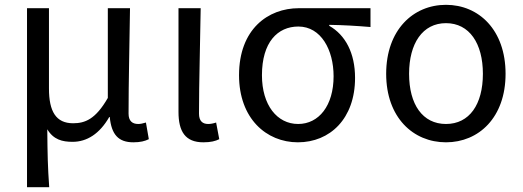

<svg xmlns="http://www.w3.org/2000/svg" viewBox="-20 -577 2167 796"><path d="M92 199H184C178 114 177 66 176 -41C202 2 238 11 281 11C340 11 393 -22 433 -92H435C442 -19 471 13 533 13C562 13 581 8 597 0L585 -69C572 -65 562 -63 553 -63C529 -63 513 -75 513 -106C513 -237 517 -396 519 -543H427V-171C376 -82 332 -66 283 -66C212 -66 183 -115 183 -210V-543H92Z M823 13C854 13 873 8 889 0L876 -69C864 -65 853 -63 843 -63C820 -63 805 -75 805 -106C805 -237 810 -396 812 -543H720V-113C720 -32 748 13 823 13Z M1215 13C1348 13 1452 -85 1452 -254C1452 -357 1412 -432 1345 -470V-474C1405 -473 1455 -470 1516 -465V-543H1219C1091 -543 971 -456 971 -265C971 -86 1084 13 1215 13ZM1216 -63C1129 -63 1066 -141 1066 -265C1066 -402 1131 -467 1217 -467C1311 -467 1363 -370 1363 -261C1363 -139 1302 -63 1216 -63Z M1829 13C1965 13 2076 -90 2076 -271C2076 -453 1965 -557 1829 -557C1693 -557 1581 -453 1581 -271C1581 -90 1693 13 1829 13ZM1829 -63C1732 -63 1676 -144 1676 -271C1676 -397 1732 -481 1829 -481C1926 -481 1982 -397 1982 -271C1982 -144 1926 -63 1829 -63Z"/></svg>

Font: Noto Sans KR Regular
Style: Regular
Weight: 400
Designer: Ryoko NISHIZUKA  (kana & ideographs); Paul D. Hunt (Latin, Greek & Cyrillic); Wenlong ZHANG  (bopomofo); Sandoll Communi
Foundry: Adobe Systems Incorporated
Version: Version 1.004;PS 1.004;hotconv 1.0.82;makeotf.lib2.5.63406